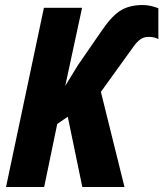

<svg xmlns="http://www.w3.org/2000/svg" viewBox="-20 -745 651 765"><path d="M4 0 155 -714H307L240 -403L291 -486L389 -628Q427 -683 462 -704Q497 -725 549 -725Q566 -725 582.5 -721Q599 -717 611 -712V-589Q605 -593 595 -595.5Q585 -598 571 -598Q553 -598 539 -588Q525 -578 511 -558L382 -379L476 0H308L250 -280L208 -251L156 0Z"/></svg>

Font: Noto Sans Condensed ExtraBold
Style: Italic
Weight: 800
Width: 3
Italic angle: -12°
Designer: Monotype Design Team
Foundry: Monotype Imaging Inc.
Version: Version 2.013; ttfautohint (v1.8.4.7-5d5b)